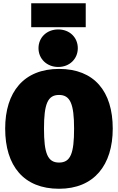

<svg xmlns="http://www.w3.org/2000/svg" viewBox="-20 -1145 730 1187"><path d="M510 -977V-1125H173V-977ZM340 -963C269 -963 218 -913 218 -847C218 -782 269 -731 340 -731C411 -731 461 -782 461 -847C461 -913 411 -963 340 -963ZM345 -719C127 -719 12 -576 12 -350C12 -119 127 22 345 22C562 22 677 -125 677 -350C677 -581 562 -719 345 -719ZM345 -558C414 -558 438 -503 438 -350C438 -198 417 -140 345 -140C274 -140 252 -198 252 -350C252 -503 275 -558 345 -558Z"/></svg>

Font: Fira Sans Ultra
Style: Regular
Weight: 950
Designer: Carrois Corporate & Edenspiekermann AG
Foundry: Carrois Corporate GbR & Edenspiekermann AG
Version: Version 4.203;PS 004.203;hotconv 1.0.88;makeotf.lib2.5.64775